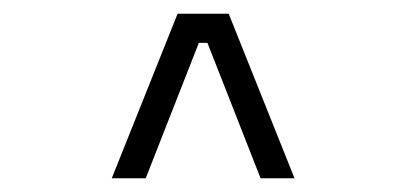

<svg xmlns="http://www.w3.org/2000/svg" viewBox="-20 -820 590 280"><path d="M143 -560 239 -800H313.5L409.5 -560H360L282.5 -757.5H270L192.5 -560Z"/></svg>

Font: Trispace SemiCondensed ExtraLight
Style: Regular
Weight: 200
Width: 4
Designer: Tyler Finck
Foundry: Etcetera Type Company
Version: Version 1.210; ttfautohint (v1.8.3)